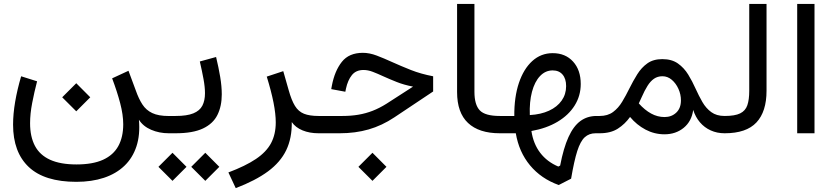

<svg xmlns="http://www.w3.org/2000/svg" viewBox="-20 -692 4332 997"><path d="M303 -186.8 376 -114 448.7 -186.8 376 -259.8ZM89.8 -295.9Q69.6 -227.3 58.7 -163.6Q47.9 -99.9 47.9 -44.9Q47.9 98.6 129.6 175.4Q211.4 252.2 376.5 252.2Q456.5 252.2 519.7 231.2Q582.8 210.2 625.7 169.3Q668.7 128.4 688.5 68.2Q708.3 8.1 701.4 -70.3Q722.9 -36.1 764.9 -18.1Q806.9 0 856.4 0H856.9V-89.6H856.4Q802.7 -89.6 770.6 -104.9Q738.5 -120.1 719.4 -149.7Q700.2 -179.2 685.3 -221.9L647.2 -324.5L562.3 -285.2Q588.1 -216.8 604 -156.4Q619.9 -95.9 619.9 -46.6Q619.9 19.8 594.4 66.4Q568.8 113 515.3 137.5Q461.7 161.9 377.4 161.9Q293.7 161.9 240.2 137.6Q186.8 113.3 161.5 65.6Q136.2 17.8 136.2 -52.2Q136.2 -100.8 147.1 -157.3Q158 -213.9 172.6 -269.8Z M973.1 174.3 1046.1 247.1 1118.9 174.3 1046.1 101.3ZM802.7 174.3 875.7 247.1 948.5 174.3 875.7 101.3ZM1102.1 -396 1017.6 -372.8Q1029.1 -323.2 1036.7 -281.9Q1044.4 -240.5 1044.4 -208Q1044.4 -169.7 1030.8 -143.3Q1017.1 -116.9 983.9 -103.4Q950.7 -89.8 892.1 -89.8H856.9Q848.6 -89.8 845.1 -80.2Q841.6 -70.6 841.6 -44.9Q841.6 -19.3 845.1 -9.6Q848.6 0 856.9 0H892.1Q981.4 0 1033.9 -24.8Q1086.4 -49.6 1109 -95.1Q1131.6 -140.6 1131.6 -201.9Q1131.6 -243.9 1123.4 -292.7Q1115.2 -341.6 1102.1 -396Z M1365.2 -294.2Q1388.7 -218 1400.3 -159.2Q1411.9 -100.3 1411.9 -56.2Q1411.9 5.4 1387.5 51.3Q1363 97.2 1309 133.5Q1254.9 169.9 1166 203.4L1204.1 284.9Q1307.1 245.6 1371.7 197.9Q1436.3 150.1 1466.3 87.8Q1496.3 25.4 1495.1 -58.1Q1514.6 -30 1551 -15Q1587.4 0 1634 0H1634.5V-89.8H1634Q1587.4 -89.8 1558.6 -101.3Q1529.8 -112.8 1511.7 -142Q1493.7 -171.1 1478.8 -224.6L1450.9 -322.5Z M1841.1 174.3 1914.1 247.1 1986.8 174.3 1914.1 101.3ZM1864.3 -417.7Q1792.2 -417.7 1755.1 -370.8Q1718 -324 1703.4 -247.8L1700 -229.2L1773.2 -215.6L1776.4 -231.4Q1785.9 -275.6 1807.3 -302.1Q1828.6 -328.6 1867.7 -328.6Q1890.9 -328.6 1915.6 -319.1Q1940.4 -309.6 1970 -295.9Q2001.7 -281.5 2039.7 -266.4Q2077.6 -251.2 2124.8 -242.2L1986.8 -153.3Q1951.2 -130.9 1915.3 -116.8Q1879.4 -102.8 1840.8 -96.3Q1802.2 -89.8 1758.3 -89.8H1634.8Q1626.5 -89.8 1623 -80Q1619.6 -70.1 1619.6 -44.9Q1619.6 -20 1623 -10Q1626.5 0 1634.8 0H1743.9Q1825.2 0 1894.3 -19.9Q1963.4 -39.8 2027.6 -82.5L2229.2 -217V-295.9Q2166 -307.9 2113.6 -328.6Q2061.3 -349.4 2016.6 -369.6Q1972.9 -389.6 1935.5 -403.7Q1898.2 -417.7 1864.3 -417.7Z M2353.5 -671.6V-213.9Q2353.5 -106.9 2410.3 -53.5Q2467 0 2575.4 0H2575.7V-89.8H2575.4Q2499 -89.8 2471.3 -119Q2443.6 -148.2 2443.6 -215.3V-671.6Z M2849.9 -416Q2789.1 -416 2744 -375.1Q2699 -334.2 2674.4 -261Q2649.9 -187.7 2650.6 -89.8H2575.7Q2567.9 -89.8 2564.2 -79.2Q2560.5 -68.6 2560.5 -45.2Q2560.5 -21.7 2564.2 -10.9Q2567.9 0 2575.7 0H2658.4Q2674.8 97.4 2732.3 166.6Q2789.8 235.8 2881.3 268.8L2945.6 235.8Q2961.2 143.6 2977.5 92.4Q2993.9 41.3 3016.5 20.6Q3039.1 0 3072.8 0H3093.8V-89.8H3077.4Q3029.8 -89.8 2993.8 -63.5Q2957.8 -37.1 2932 19.7Q2906.2 76.4 2888.7 167.7L2879.2 172.9Q2820.8 148.2 2785.2 101.6Q2749.5 54.9 2739.5 -11.7Q2817.9 -25.6 2875.4 -59.9Q2932.9 -94.2 2964.2 -144.5Q2995.6 -194.8 2995.6 -255.9Q2995.6 -328.4 2955.8 -372.2Q2916 -416 2849.9 -416ZM2731.2 -94.5Q2728.5 -162.8 2742.4 -215.2Q2756.3 -267.6 2784.2 -297Q2812 -326.4 2849.9 -326.4Q2882.8 -326.4 2901.2 -304.8Q2919.7 -283.2 2919.7 -244.9Q2919.7 -202.4 2896.5 -169.6Q2873.3 -136.7 2830.9 -117.2Q2788.6 -97.7 2731.2 -94.5Z M3297.1 -155 3312.3 -188Q3327.1 -221.9 3342.3 -246.1Q3357.4 -270.3 3376.1 -283.2Q3394.8 -296.1 3419.9 -296.1Q3446.5 -296.1 3468.3 -277.7Q3490 -259.3 3502.9 -230.6Q3515.9 -201.9 3515.9 -170.9Q3515.9 -130.1 3491.6 -107.2Q3467.3 -84.2 3430.9 -84.2Q3394.3 -84.2 3361.1 -102.4Q3327.9 -120.6 3297.1 -155ZM3093.8 -89.8Q3085.4 -89.8 3082 -80.2Q3078.6 -70.6 3078.6 -44.9Q3078.6 -19.3 3082 -9.6Q3085.4 0 3093.8 0Q3150.9 0 3188.1 -23.8Q3225.3 -47.6 3251.7 -84.7Q3285.9 -43.5 3332 -19Q3378.2 5.4 3430.4 5.4Q3489 5.4 3530.3 -28.3Q3571.5 -62 3579.6 -121.3Q3591.3 -84.2 3614.6 -56.9Q3637.9 -29.5 3670.7 -14.8Q3703.4 0 3742.4 0H3742.9V-89.8H3742.4Q3700.7 -89.8 3673.3 -109.9Q3646 -129.9 3627.4 -162.1Q3608.9 -194.3 3592.3 -231Q3575.2 -269.5 3553.7 -304.7Q3532.2 -339.8 3500.2 -362.4Q3468.3 -385 3419.2 -385Q3372.3 -385 3341.6 -363Q3310.8 -341.1 3289.1 -306.2Q3267.3 -271.2 3248 -232.2Q3230.5 -196.5 3210.8 -163.8Q3191.2 -131.1 3163.5 -110.5Q3135.7 -89.8 3093.8 -89.8Z M3743.2 -89.8Q3735.6 -89.8 3731.7 -80Q3727.8 -70.1 3727.8 -44.9Q3727.8 -20 3731.7 -10Q3735.6 0 3743.2 0Q3855.5 0 3908 -56.2Q3960.4 -112.3 3960.4 -220.7V-671.6H3870.6V-220.7Q3870.6 -174.3 3860.7 -145.5Q3850.8 -116.7 3823.5 -103.3Q3796.1 -89.8 3743.2 -89.8Z M4209.5 0V-671.6H4119.6V0Z"/></svg>

Font: Estedad-FD-VF Thin
Style: Regular
Weight: 100
Designer: Amin Abedi
Version: Version 5.0